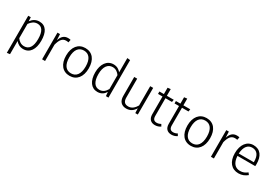

<svg xmlns="http://www.w3.org/2000/svg" viewBox="63 -2053 5042 3525"><g transform="rotate(30 2584.0 -290.5)"><path d="M346 -577C272 -577 213 -540 172 -482L167 -565H113V221L176 213V-66C212 -21 266 12 337 12C477 12 551 -107 551 -285C551 -468 485 -577 346 -577ZM325 -41C261 -41 212 -75 176 -126V-428C215 -482 262 -525 335 -525C433 -525 485 -446 485 -285C485 -123 429 -41 325 -41Z M952 -577C874 -577 822 -531 793 -438L787 -565H733V0H796V-346C826 -461 868 -517 946 -517C966 -517 981 -515 996 -511L1008 -570C994 -575 974 -577 952 -577Z M1320 -577C1172 -577 1080 -463 1080 -282C1080 -100 1169 12 1319 12C1468 12 1559 -102 1559 -284C1559 -469 1470 -577 1320 -577ZM1320 -524C1429 -524 1493 -443 1493 -284C1493 -122 1427 -41 1319 -41C1211 -41 1147 -123 1147 -282C1147 -444 1213 -524 1320 -524Z M2077 -802V-500C2045 -540 1995 -577 1919 -577C1780 -577 1697 -454 1697 -280C1697 -100 1777 12 1909 12C1991 12 2045 -30 2078 -86L2086 0H2140V-795ZM1919 -40C1823 -40 1764 -123 1764 -281C1763 -440 1830 -525 1929 -525C1998 -525 2044 -487 2077 -440V-145C2038 -78 1993 -40 1919 -40Z M2762 -565H2699V-156C2660 -89 2608 -40 2535 -40C2460 -40 2423 -78 2423 -167V-565H2360V-161C2360 -50 2419 12 2520 12C2607 12 2666 -33 2704 -100L2709 0H2762Z M3222 -67C3194 -51 3167 -42 3135 -42C3078 -42 3052 -75 3052 -140V-514H3190L3198 -565H3052V-707L2989 -700V-565H2894V-514H2989V-137C2989 -39 3042 12 3128 12C3173 12 3212 -1 3247 -24Z M3572 -67C3544 -51 3517 -42 3485 -42C3428 -42 3402 -75 3402 -140V-514H3540L3548 -565H3402V-707L3339 -700V-565H3244V-514H3339V-137C3339 -39 3392 12 3478 12C3523 12 3562 -1 3597 -24Z M3891 -577C3743 -577 3651 -463 3651 -282C3651 -100 3740 12 3890 12C4039 12 4130 -102 4130 -284C4130 -469 4041 -577 3891 -577ZM3891 -524C4000 -524 4064 -443 4064 -284C4064 -122 3998 -41 3890 -41C3782 -41 3718 -123 3718 -282C3718 -444 3784 -524 3891 -524Z M4531 -577C4453 -577 4401 -531 4372 -438L4366 -565H4312V0H4375V-346C4405 -461 4447 -517 4525 -517C4545 -517 4560 -515 4575 -511L4587 -570C4573 -575 4553 -577 4531 -577Z M5105 -303C5105 -470 5032 -577 4885 -577C4747 -577 4659 -458 4659 -278C4659 -96 4750 12 4899 12C4973 12 5031 -14 5084 -57L5054 -97C5005 -60 4964 -41 4902 -41C4805 -41 4734 -105 4726 -258H5103C5104 -269 5105 -286 5105 -303ZM5044 -307H4725C4733 -459 4800 -525 4887 -525C4994 -525 5044 -446 5044 -323Z"/></g></svg>

Font: Glow Sans SC Normal
Style: Regular
Weight: 400
Designer: Ryoko NISHIZUKA (kana, bopomofo & ideographs); Paul D. Hunt (Latin, Greek & Cyrillic); Sandoll Communications, Soo-young
Version: Version 0.93